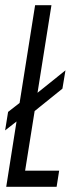

<svg xmlns="http://www.w3.org/2000/svg" viewBox="-20 -720 290 740"><path d="M4 0 43.7 -251.8 -0.3 -217.4 11.2 -288.7 55.5 -323.2 115.3 -700H178.3L124.6 -362.4L232.3 -448.9L220.6 -378.3L113.5 -292L76.8 -62.1H208L198.2 0Z"/></svg>

Font: Georama
Style: Italic
Weight: 400
Width: 2
Italic angle: -9°
Designer: Jean-Baptiste Levee
Foundry: Production Type
Version: Version 1.000